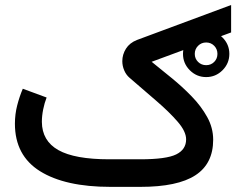

<svg xmlns="http://www.w3.org/2000/svg" viewBox="-20 -728 951 748"><path d="M692.9 -518.1Q692.9 -555.2 719.5 -581.8Q746.1 -608.4 783.2 -608.4Q820.3 -608.4 846.9 -581.8Q873.5 -555.2 873.5 -518.1Q873.5 -481 846.9 -454.3Q820.3 -427.7 783.2 -427.7Q746.1 -427.7 719.5 -454.3Q692.9 -481 692.9 -518.1ZM738.8 -518.1Q738.8 -499.5 751.7 -486.8Q764.6 -474.1 783.2 -474.1Q801.8 -474.1 814.5 -486.8Q827.1 -499.5 827.1 -518.1Q827.1 -536.6 814.5 -549.6Q801.8 -562.5 783.2 -562.5Q764.6 -562.5 751.7 -549.6Q738.8 -536.6 738.8 -518.1ZM526.4 -107.4Q627.9 -107.4 666.5 -126.5Q705.1 -145.5 705.1 -185.1Q705.1 -215.8 672.1 -253.9Q639.2 -292 588.6 -335.4Q538.1 -378.9 484.9 -424.8Q471.2 -436.5 463.9 -453.9Q456.5 -471.2 456.5 -489.7Q456.5 -515.6 470.7 -538.3Q484.9 -561 513.7 -572.3L880.4 -708.5V-601.6L570.8 -487.3Q606.9 -458 648.4 -424.3Q689.9 -390.6 726.8 -352.5Q763.7 -314.5 787.1 -272.2Q810.5 -230 810.5 -183.6Q810.5 -90.3 741.2 -45.2Q671.9 0 526.9 0H410.2Q233.9 0 136 -61Q38.1 -122.1 38.1 -246.1Q38.1 -282.7 46.9 -317.1Q55.7 -351.6 68.8 -382.3L161.6 -348.1Q153.3 -327.1 148.2 -301.8Q143.1 -276.4 143.1 -253.4Q143.6 -179.2 207.3 -143.3Q271 -107.4 405.3 -107.4Z"/></svg>

Font: Vazir Medium FD-WOL-UI
Style: Medium-FD-WOL-UI
Weight: 500
Designer: Saber Rastikerdar
Foundry: Saber Rastikerdar
Version: Version 30.0.0